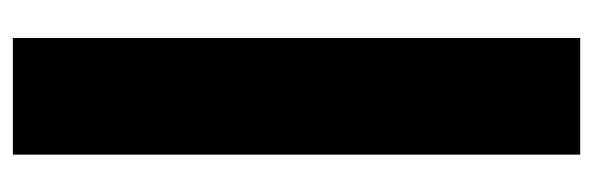

<svg xmlns="http://www.w3.org/2000/svg" viewBox="-324 -576 900 291"><g transform="rotate(90 125.5 -430.0)"><path d="M37.1 0V-859.9H213.9V0Z"/></g></svg>

Font: Hussar Preview
Style: Bold
Weight: 700
Foundry: Cannot Into Space Fonts, PlusOne Fonts
Version: Version 2.29RC2 "Millennial"